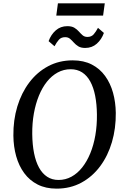

<svg xmlns="http://www.w3.org/2000/svg" viewBox="-20 -1112 742 1142"><path d="M316.4 10Q251.9 10 203.9 -14.5Q155.9 -39 124.1 -82.3Q92.3 -125.5 76.3 -182.6Q60.3 -239.7 59.6 -304.9Q58.5 -397.5 83 -478.5Q107.5 -559.5 154.1 -621.3Q200.6 -683.1 266.1 -718Q331.6 -753 412.6 -753Q478 -753 526 -728.2Q574 -703.4 605.3 -660Q636.7 -616.6 652.3 -560.3Q667.9 -504 668.7 -440.6Q669.7 -348.4 645.8 -266.8Q621.9 -185.3 575.7 -123.2Q529.4 -61 463.9 -25.5Q398.3 10 316.4 10ZM328.3 -41.6Q369.6 -41.6 405.2 -61.1Q440.8 -80.6 469 -116.2Q497.2 -151.8 517.1 -200.3Q537 -248.8 547.1 -307.3Q557.2 -365.7 556.5 -430.7Q555.8 -492.7 546 -542.4Q536.2 -592.1 516.9 -627.3Q497.6 -662.6 468.6 -681.4Q439.6 -700.2 400.1 -700.2Q358.9 -700.2 323.2 -680.9Q287.5 -661.5 259.4 -626.4Q231.3 -591.2 211.5 -543Q191.7 -494.7 181.4 -436.7Q171.1 -378.7 171.8 -314.2Q172.6 -251.2 182.6 -200.9Q192.7 -150.5 212.2 -114.9Q231.8 -79.4 260.8 -60.5Q289.7 -41.6 328.3 -41.6ZM486.8 -826.8Q461.3 -826.8 445.7 -836.5Q430.1 -846.2 419 -858.9Q408 -871.5 396.5 -881.2Q385.1 -890.9 367.8 -890.9Q343.5 -890.9 330 -875.4Q316.5 -859.9 304.3 -836.9L269.1 -867.2Q283 -906.1 311.5 -931.2Q340 -956.4 380.5 -956.4Q406.8 -956.4 422.5 -946.8Q438.2 -937.2 449.2 -924.5Q460.3 -911.8 471.5 -902.1Q482.8 -892.5 499.6 -892.3Q523.6 -892.2 537.2 -907.8Q550.8 -923.5 562.8 -946.4L598 -916.1Q584.2 -877.3 555.7 -852Q527.3 -826.8 486.8 -826.8ZM324.5 -1092.1H603.2L593.2 -1019.3H314.8Z"/></svg>

Font: Merriweather Light
Style: Italic
Weight: 300
Italic angle: -7.8°
Designer: Eben Sorkin
Foundry: Eben Sorkin
Version: Version 2.101